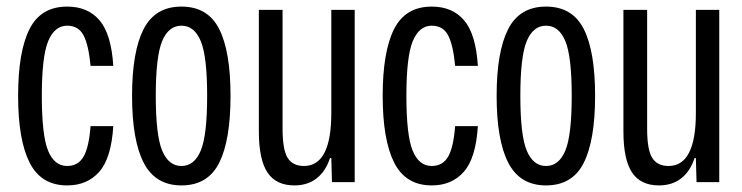

<svg xmlns="http://www.w3.org/2000/svg" viewBox="-20 -553 2254 583"><path d="M35 -262Q35 -396 69.5 -464.5Q104 -533 184 -533Q247 -533 282.5 -491Q318 -449 324 -353H255Q249 -417 233.5 -446Q218 -475 184 -475Q146 -475 126.5 -428.5Q107 -382 107 -262Q107 -142 126 -95.5Q145 -49 184 -49Q217 -49 233.5 -77Q250 -105 255 -170H324Q318 -73 281.5 -31.5Q245 10 184 10Q105 10 70 -59Q35 -128 35 -262Z M381 -262Q381 -396 416 -464.5Q451 -533 531 -533Q611 -533 645.5 -465Q680 -397 680 -262Q680 -127 645.5 -58.5Q611 10 531 10Q452 10 416.5 -58.5Q381 -127 381 -262ZM609 -262Q609 -382 589.5 -428.5Q570 -475 531 -475Q492 -475 472.5 -428.5Q453 -382 453 -262Q453 -142 472.5 -95.5Q492 -49 531 -49Q570 -49 589.5 -95.5Q609 -142 609 -262Z M766 -154V-523H838V-162Q838 -98 853.5 -73.5Q869 -49 903 -49Q986 -49 986 -210V-523H1057V0H988L986 -73H982Q969 -33 941.5 -11.5Q914 10 874 10Q818 10 792 -29.5Q766 -69 766 -154Z M1142 -262Q1142 -396 1176.5 -464.5Q1211 -533 1291 -533Q1354 -533 1389.5 -491Q1425 -449 1431 -353H1362Q1356 -417 1340.5 -446Q1325 -475 1291 -475Q1253 -475 1233.5 -428.5Q1214 -382 1214 -262Q1214 -142 1233 -95.5Q1252 -49 1291 -49Q1324 -49 1340.5 -77Q1357 -105 1362 -170H1431Q1425 -73 1388.5 -31.5Q1352 10 1291 10Q1212 10 1177 -59Q1142 -128 1142 -262Z M1488 -262Q1488 -396 1523 -464.5Q1558 -533 1638 -533Q1718 -533 1752.5 -465Q1787 -397 1787 -262Q1787 -127 1752.5 -58.5Q1718 10 1638 10Q1559 10 1523.5 -58.5Q1488 -127 1488 -262ZM1716 -262Q1716 -382 1696.5 -428.5Q1677 -475 1638 -475Q1599 -475 1579.5 -428.5Q1560 -382 1560 -262Q1560 -142 1579.5 -95.5Q1599 -49 1638 -49Q1677 -49 1696.5 -95.5Q1716 -142 1716 -262Z M1873 -154V-523H1945V-162Q1945 -98 1960.5 -73.5Q1976 -49 2010 -49Q2093 -49 2093 -210V-523H2164V0H2095L2093 -73H2089Q2076 -33 2048.5 -11.5Q2021 10 1981 10Q1925 10 1899 -29.5Q1873 -69 1873 -154Z"/></svg>

Font: Mona Sans Condensed
Style: Regular
Weight: 400
Width: 3
Designer: Deni Anggara
Foundry: GitHub
Version: Version 2.000